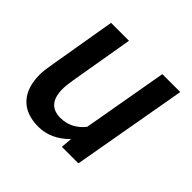

<svg xmlns="http://www.w3.org/2000/svg" viewBox="-131 -628 773 773"><g transform="rotate(45 255.0 -241.5)"><path d="M34 -143Q34 -166 42 -210L90 -493H192L146 -223Q140 -188 140 -167Q140 -78 216 -78Q277 -78 318 -129L382 -493H484L397 0H303L307 -48Q249 10 179 10Q108 10 71 -30Q34 -70 34 -143Z"/></g></svg>

Font: Cabin Medium
Style: Italic
Weight: 500
Italic angle: -7°
Designer: Pablo Impallari
Foundry: Pablo Impallari. http://www.impallari.com Igino Marini. http://www.ikern.com
Version: Version 2.200